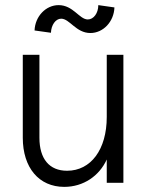

<svg xmlns="http://www.w3.org/2000/svg" viewBox="-20 -714 581 750"><path d="M231 16C306 16 368 -27 397 -91V0H462V-500H397V-257C397 -130 335 -47 242 -47C173 -47 134 -93 134 -176V-500H69V-176C69 -59 132 16 231 16ZM333 -585C383 -585 425 -629 427 -685L364 -694C364 -663 346 -638 323 -638C290 -638 266 -694 209 -694C159 -694 117 -650 115 -595L179 -586C180 -616 197 -641 219 -641C252 -641 277 -585 333 -585Z"/></svg>

Font: Uncut Sans Book
Style: Regular
Weight: 350
Designer: Kasper Nordkvist
Foundry: UNCUT.wtf
Version: Version 1.304;Glyphs 3.2 (3246)